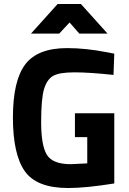

<svg xmlns="http://www.w3.org/2000/svg" viewBox="-20 -934 651 966"><path d="M357 -244V-364H555V-11Q412 12 323 12Q164 12 104.5 -73Q45 -158 45 -343Q45 -528 107 -610Q169 -692 318 -692Q411 -692 519 -671L555 -664L551 -557Q431 -570 354.5 -570Q278 -570 247 -552Q216 -534 201.5 -485.5Q187 -437 187 -319.5Q187 -202 216 -155Q245 -108 336 -108L419 -112V-244ZM136 -765 270 -914H387L521 -765H379L330 -821L278 -765Z"/></svg>

Font: Titillium Web[RUS by Daymarius]
Style: Bold
Weight: 700
Designer: Cyrillization by Daymarius
Foundry: Cyrillization by Daymarius
Version: Version 1.002 September 11, 2018